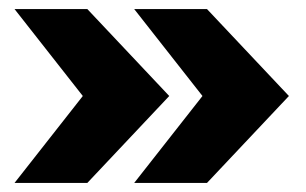

<svg xmlns="http://www.w3.org/2000/svg" viewBox="-20 -635 673 422"><path d="M435 -233H275L425 -424L275 -615H435L615 -424ZM172 -233H12L162 -424L12 -615H172L352 -424Z"/></svg>

Font: Danfo
Style: Regular
Weight: 400
Designer: Seyi Olusanya, David Udoh, Eyiyemi Adegbite, Mirko Velimirović
Version: Version 1.000